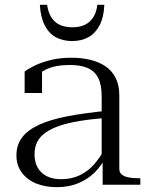

<svg xmlns="http://www.w3.org/2000/svg" viewBox="-20 -765 619 795"><path d="M421 -306V-277Q358 -272 309.5 -264Q261 -256 226 -244Q191 -232 168 -215.5Q145 -199 134 -177Q123 -155 123 -125Q123 -93 136.5 -70Q150 -47 174.5 -35Q199 -23 233 -23Q277 -23 311.5 -40Q346 -57 371 -86Q396 -115 413 -149L420 -119Q402 -81 373 -52Q344 -23 304.5 -6.5Q265 10 215 10Q168 10 130.5 -5Q93 -20 70.5 -50Q48 -80 48 -122Q48 -165 71.5 -196Q95 -227 142 -248.5Q189 -270 259 -283.5Q329 -297 421 -306ZM405 0V-105H401V-366Q401 -415 386 -443.5Q371 -472 341.5 -484Q312 -496 269 -496Q209 -496 171 -477.5Q133 -459 110 -430Q111 -442 114.5 -451.5Q118 -461 124 -468Q130 -475 138 -478.5Q146 -482 154 -482V-380H82V-469Q98 -481 125 -494Q152 -507 190 -516.5Q228 -526 276 -526Q317 -526 353 -517.5Q389 -509 416 -491Q443 -473 458.5 -443Q474 -413 474 -370V-66Q474 -51 484 -42.5Q494 -34 512 -30.5Q530 -27 553 -27H561V0ZM279 -595Q317 -595 346 -611Q375 -627 392.5 -660.5Q410 -694 412 -745H383Q379 -712 365 -691.5Q351 -671 329.5 -661.5Q308 -652 280 -652Q251 -652 229 -661.5Q207 -671 193.5 -691.5Q180 -712 175 -745H145Q148 -694 165 -660.5Q182 -627 211 -611Q240 -595 279 -595Z"/></svg>

Font: Roboto Serif 120pt Expanded Light
Style: Regular
Weight: 300
Width: 7
Designer: Greg Gazdowicz
Foundry: Commercial Type
Version: Version 1.008